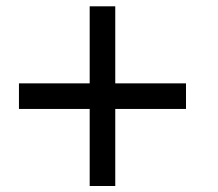

<svg xmlns="http://www.w3.org/2000/svg" viewBox="-20 -687 707 623"><path d="M271 -666.5H354V-416.5H583.5V-333.5H354V-83.5H271V-333.5H41.5V-416.5H271Z"/></svg>

Font: Resagnicto
Style: Bold
Weight: 700
Version: Version 0.9991